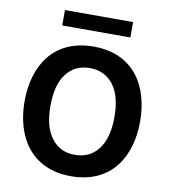

<svg xmlns="http://www.w3.org/2000/svg" viewBox="-95 -965 929 1050"><g transform="rotate(10 370.0 -439.5)"><path d="M370.1 -714.4C145.5 -714.4 49.3 -549.3 49.3 -354.5C49.3 -160.2 146.5 5.4 370.1 5.4C594.2 5.4 690.9 -160.2 690.9 -354.5C690.9 -549.3 594.7 -714.4 370.1 -714.4ZM370.1 -595.2C424.3 -595.2 467.8 -574.7 500 -534.2C532.2 -493.2 548.3 -433.1 548.3 -354.5C548.3 -275.9 532.2 -216.3 500.5 -175.3C468.8 -133.8 425.3 -113.3 370.1 -113.3C315.4 -113.3 272.5 -133.8 240.7 -175.3C209 -216.3 192.9 -275.9 192.9 -354.5C192.9 -433.1 209 -492.7 240.7 -533.7C272.5 -574.7 315.9 -595.2 370.1 -595.2ZM180.2 -883.8V-798.3H558.6V-883.8Z"/></g></svg>

Font: Estedad Bold
Style: Regular
Weight: 700
Designer: Amin Abedi
Version: Version 7.3